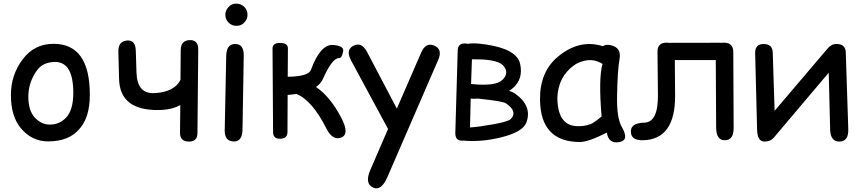

<svg xmlns="http://www.w3.org/2000/svg" viewBox="-20 -753 4757 1055"><path d="M280.3 -412.6Q383.3 -414.6 382.8 -240.7Q382.3 -148.9 343.8 -107.4Q307.1 -68.4 253.9 -68.4Q207 -68.4 170.9 -107.4Q135.7 -145.5 135.7 -222.2Q135.7 -301.8 184.6 -368.2Q216.3 -411.1 280.3 -412.6ZM276.4 -512.2Q169.9 -513.2 105.5 -428.2Q40 -342.3 40 -231Q40 -113.3 94.7 -48.3Q155.3 23.4 242.2 23.9Q362.3 24.9 420.9 -49.8Q473.1 -111.8 473.6 -231Q474.1 -510.7 276.4 -512.2Z M1019 24.9Q1064 24.9 1064.9 -20.5L1069.3 -479Q1070.3 -531.7 1026.9 -532.7Q974.1 -533.2 973.1 -480Q972.2 -397 971.7 -314Q938 -247.6 829.6 -241.2Q733.9 -235.8 730 -353.5L726.1 -476.1Q724.1 -534.7 677.2 -530.3Q628.4 -525.9 630.4 -467.3L634.3 -319.3Q638.2 -145.5 852.1 -148.4Q923.8 -149.4 970.7 -175.8Q969.7 -99.6 969.2 -23.4Q968.3 24.9 1019 24.9Z M1273.9 -511.2Q1224.6 -512.2 1223.1 -447.3L1214.8 -37.6Q1213.4 23.9 1265.6 24.4Q1311.5 24.4 1312.5 -41.5L1319.3 -447.8Q1320.3 -510.3 1273.9 -511.2ZM1277.3 -732.9Q1260.7 -732.9 1247.1 -724.1Q1234.4 -715.3 1226.1 -701.2Q1218.3 -687.5 1218.3 -671.9Q1218.3 -655.3 1226.6 -641.1Q1234.9 -627.4 1248 -619.6Q1260.7 -611.8 1275.9 -611.3Q1277.3 -611.3 1278.8 -611.3Q1293.9 -610.8 1306.2 -617.2Q1317.9 -622.6 1327.6 -635.3Q1338.4 -649.4 1339.8 -667Q1339.8 -669.4 1339.8 -671.9Q1339.8 -687 1333 -700.2Q1325.2 -715.8 1310.1 -724.6Q1295.9 -732.9 1279.3 -732.9Q1278.3 -732.9 1277.3 -732.9Z M1517.6 9.3Q1559.1 9.3 1559.6 -26.4Q1560.1 -128.9 1560.5 -231.4Q1586.4 -233.4 1608.4 -236.8Q1694.8 -202.6 1773.4 -46.9Q1805.7 17.1 1850.1 4.4Q1905.3 -11.2 1854 -108.4Q1793 -223.6 1716.3 -274.9Q1742.7 -293.5 1754.4 -319.3Q1805.7 -434.6 1842.3 -433.6Q1858.9 -433.1 1865.7 -471.2Q1871.1 -501.5 1810.1 -505.9Q1740.2 -510.7 1688.5 -369.1Q1675.3 -333 1561 -331.1L1562 -486.3Q1562.5 -517.1 1519 -517.1Q1477.5 -517.1 1477.5 -486.3L1480.5 -26.4Q1480.5 9.3 1517.6 9.3Z M2366.2 -502.4Q2319.3 -522 2294.4 -464.4L2160.6 -156.2L1997.1 -467.3Q1966.3 -525.4 1920.9 -501Q1877.9 -478 1909.2 -420.4L2112.3 -44.4L2015.1 180.2Q1981.4 257.8 2032.7 278.8Q2075.7 296.4 2109.4 218.3L2388.2 -424.8Q2413.1 -482.4 2366.2 -502.4Z M2573.2 -427.2 2629.9 -426.3Q2719.7 -420.9 2745.1 -392.6Q2780.3 -353.5 2741.2 -314.5Q2704.1 -277.3 2568.4 -291.5ZM2533.2 -514.2Q2496.6 -514.2 2495.1 -476.6L2481.9 -24.4Q2480.5 19 2517.1 20Q2522 20 2525.9 19.5Q2623 28.8 2732.9 2Q2852.5 -27.8 2872.1 -79.1Q2906.2 -169.9 2811 -238.3Q2798.8 -247.1 2777.3 -253.9Q2788.6 -260.7 2797.9 -268.6Q2856.4 -319.3 2837.9 -402.3Q2819.8 -483.9 2647.9 -508.8Q2583.5 -518.6 2549.8 -512.2Q2542.5 -514.2 2533.2 -514.2ZM2606 -211.4Q2613.3 -210.4 2621.6 -209.5Q2743.2 -196.8 2760.3 -185.1Q2826.7 -139.6 2786.1 -98.6Q2771.5 -85 2695.3 -70.8Q2610.8 -55.7 2562.5 -52.7L2566.4 -210.9Q2576.7 -210 2588.9 -210.4Q2597.7 -210.9 2606 -211.4Z M3168 27.3Q3213.4 26.9 3314.5 -24.4Q3324.2 40 3385.3 27.3Q3438.5 16.6 3397 -54.7Q3368.7 -103.5 3370.6 -220.7Q3373 -367.7 3384.3 -428.7Q3395.5 -491.2 3336.9 -504.4Q3307.1 -511.2 3293 -499Q3165 -539.6 3047.9 -443.4Q2945.8 -359.9 2947.3 -207Q2948.7 27.8 3168 27.3ZM3224.6 -70.8Q3187.5 -57.1 3145 -60.1Q3043.9 -66.9 3042.5 -216.3Q3046.9 -331.1 3133.8 -394Q3155.3 -410.2 3191.4 -418.9Q3243.2 -431.6 3290.5 -401.9Q3268.1 -322.8 3285.6 -112.8Q3242.2 -77.1 3224.6 -70.8Z M3960.9 -518.6Q3953.6 -518.6 3946.8 -517.6Q3941.9 -518.1 3937 -518.1Q3795.4 -517.6 3654.3 -517.6Q3650.4 -518.6 3645.5 -518.6Q3592.3 -520 3592.8 -468.8L3595.2 -231Q3596.7 -81.1 3520.5 -79.1Q3438.5 -77.1 3447.3 -20.5Q3453.1 19 3513.7 17.6Q3691.4 13.2 3689.5 -229.5L3688 -422.9H3913.1L3915 -52.7Q3915.5 17.1 3961.4 17.6Q4011.7 18.6 4011.2 -51.3L4009.3 -465.8Q4009.8 -517.1 3960.9 -518.6Z M4140.1 -40.5Q4141.6 24.4 4180.2 24.9Q4213.4 24.9 4230.5 4.9L4533.7 -353.5L4541.5 -40.5Q4543.5 26.4 4594.2 24.9Q4643.1 23.4 4641.1 -43.5L4627.4 -463.4Q4626.5 -512.7 4574.7 -511.2Q4557.6 -510.7 4547.4 -503.4Q4536.6 -497.6 4526.9 -485.8L4236.3 -144L4226.1 -463.4Q4225.1 -512.7 4173.3 -511.2Q4128.4 -509.8 4129.4 -460.4Z"/></svg>

Font: Comic Relief
Style: Regular
Weight: 400
Designer: Jeff Davis
Foundry: Loudifier
Version: Version 1.200; ttfautohint (v1.8.4.7-5d5b)